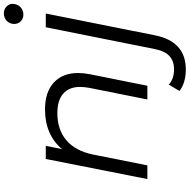

<svg xmlns="http://www.w3.org/2000/svg" viewBox="-14 -769 982 994"><g transform="rotate(-90 477.0 -272.0)"><path d="M596 -359Q596 -331 590 -299L530 0H459L519 -300Q524 -328 524 -348Q524 -405 489.5 -435.5Q455 -466 388 -466Q303 -466 248 -419.5Q193 -373 174 -282L118 0H47L151 -526H219L202 -442Q277 -530 408 -530Q497 -530 546.5 -484.5Q596 -439 596 -359ZM503 166 536 111Q566 138 615 138Q658 138 684 114Q710 90 720 38L833 -526H904L791 40Q759 199 614 199Q580 199 551.5 190.5Q523 182 503 166ZM850 -689Q850 -712 865.5 -727.5Q881 -743 905 -743Q926 -743 940 -729.5Q954 -716 954 -698Q954 -674 938 -658Q922 -642 898 -642Q877 -642 863.5 -656Q850 -670 850 -689Z"/></g></svg>

Font: Idrija
Style: Italic
Weight: 400
Italic angle: -11.3°
Designer: Julieta Ulanovsky
Foundry: Julieta Ulanovsky
Version: Version 7.200